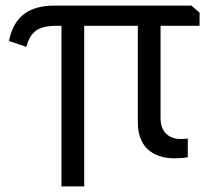

<svg xmlns="http://www.w3.org/2000/svg" viewBox="-20 -560 754 684"><path d="M199 -468H178Q132 -468 108 -450.5Q84 -433 74 -393L12 -414Q25 -479 65 -509.5Q105 -540 173 -540H662L691 -515V-468H552V-140Q552 -103 571.5 -84Q591 -65 622 -65Q626 -65 635 -65Q644 -65 649 -67V0Q642 2 627 3Q612 4 603 4Q540 4 505.5 -29Q471 -62 471 -125V-468H280V104H199Z"/></svg>

Font: Encode Sans Narrow
Style: Regular
Weight: 400
Designer: Pablo Impallari, Andres Torresi
Foundry: Pablo Impallari, Andres Torresi
Version: Version 1.000; ttfautohint (v1.00) -l 8 -r 50 -G 200 -x 14 -